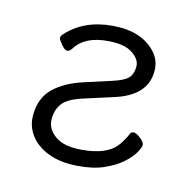

<svg xmlns="http://www.w3.org/2000/svg" viewBox="-81 -568 672 669"><g transform="rotate(15 255.0 -233.5)"><path d="M316 -246 216 -214Q161 -197 143 -173.5Q125 -150 125 -115.5Q125 -81 157.5 -57.5Q190 -34 251 -39Q346 -46 379 -95Q394 -117 402 -137Q405 -144 414 -144.5Q423 -145 439 -132.5Q455 -120 455 -110Q455 -100 443.5 -80.5Q432 -61 409 -40.5Q386 -20 347.5 -2.5Q309 15 250.5 19Q192 23 149 6.5Q106 -10 82.5 -41Q59 -72 59 -112Q59 -174 96.5 -210.5Q134 -247 199 -268L295 -299Q336 -312 349.5 -327Q363 -342 363 -368Q363 -394 333 -414Q303 -434 245 -429Q163 -423 131 -371Q124 -360 115.5 -359.5Q107 -359 95 -373Q83 -387 80.5 -394Q78 -401 85 -409Q144 -476 247 -484.5Q350 -493 403 -435Q428 -408 428 -369Q428 -281 316 -246Z"/></g></svg>

Font: Fusion Kai T
Style: Regular
Weight: 400
Designer: Fontworks Inc.
Version: Version 24.134;May 13, 2024